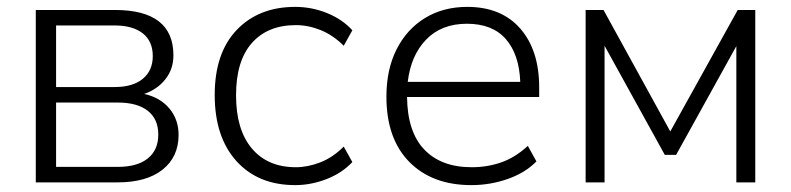

<svg xmlns="http://www.w3.org/2000/svg" viewBox="-20 -530 2299 558"><path d="M84 0V-501H314Q484 -501 484 -369Q484 -329 460.5 -299.5Q437 -270 399 -257Q445 -247 472 -215Q499 -183 499 -138Q499 -74 452.5 -37Q406 0 322 0ZM143 -277H313Q366 -277 395 -301Q424 -325 424 -367Q424 -410 395 -433Q366 -456 313 -456H143ZM143 -45H322Q379 -45 409.5 -69.5Q440 -94 440 -139Q440 -184 409.5 -208Q379 -232 322 -232H143Z M838 8Q730 8 667 -62Q604 -132 604 -254Q604 -376 668 -443Q732 -510 838 -510Q886 -510 930.5 -492Q975 -474 1004 -442L979 -397Q948 -428 912 -442.5Q876 -457 840 -457Q758 -457 712 -405Q666 -353 666 -253Q666 -153 712 -98.5Q758 -44 840 -44Q874 -44 910.5 -58Q947 -72 979 -104L1004 -59Q974 -27 929 -9.5Q884 8 838 8Z M1350 8Q1236 8 1169.5 -59.5Q1103 -127 1103 -249Q1103 -328 1132.5 -386.5Q1162 -445 1215 -477.5Q1268 -510 1338 -510Q1437 -510 1492 -447Q1547 -384 1547 -276V-248H1163Q1164 -147 1213 -95.5Q1262 -44 1351 -44Q1396 -44 1436.5 -58Q1477 -72 1514 -106L1539 -61Q1507 -28 1456 -10Q1405 8 1350 8ZM1337 -461Q1263 -461 1218.5 -415Q1174 -369 1165 -292H1492Q1489 -372 1450 -416.5Q1411 -461 1337 -461Z M1682 0V-501H1734L1928 -148L2124 -501H2175V0H2120V-396L1945 -80H1912L1737 -397V0Z"/></svg>

Font: Mulish Light
Style: Regular
Weight: 300
Designer: Vernon Adams
Foundry: Vernon Adams
Version: Version 3.603; ttfautohint (v1.8.3)